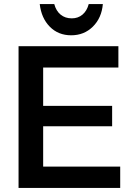

<svg xmlns="http://www.w3.org/2000/svg" viewBox="-20 -932 677 952"><path d="M194 -306H536V-407H194V-597H567V-703H72V0H576V-106H194ZM336 -841Q303 -841 280.5 -859.5Q258 -878 249 -912H177Q185 -842 227 -799.5Q269 -757 333 -757Q397 -757 440.5 -800Q484 -843 490 -912H420Q411 -878 389 -859.5Q367 -841 336 -841Z"/></svg>

Font: Geom Medium
Style: Bold
Weight: 500
Version: Version 1.102